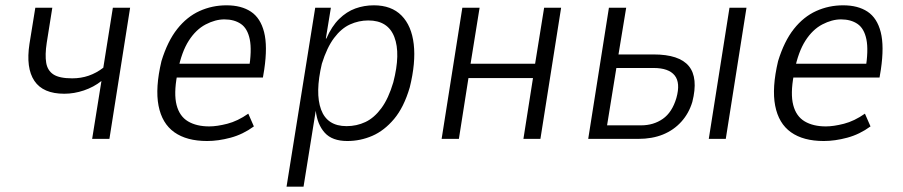

<svg xmlns="http://www.w3.org/2000/svg" viewBox="-20 -523 3399 723"><path d="M327 0 362 -218Q333 -195 296 -182.5Q259 -170 222 -170Q142 -170 109.5 -218.5Q77 -267 91 -358L113 -494H177L156 -362Q149 -316 154 -286.5Q159 -257 181.5 -242.5Q204 -228 252 -228Q285 -228 314 -238Q343 -248 369 -268L405 -494H470L392 0Z M760 8Q683 8 636.5 -25Q590 -58 577 -125Q564 -192 588 -293Q611 -368 647.5 -414Q684 -460 731.5 -481.5Q779 -503 833 -503Q889 -503 925 -479Q961 -455 974.5 -402Q988 -349 975 -261L970 -231H629L638 -283H939L917 -260Q929 -334 920.5 -375Q912 -416 887 -433Q862 -450 825 -450Q791 -450 754.5 -431Q718 -412 691 -370Q664 -328 650 -258L647 -240Q634 -170 645 -127.5Q656 -85 688 -66Q720 -47 768 -47Q797 -47 836 -57Q875 -67 915 -95L936 -47Q895 -17 848.5 -4.5Q802 8 760 8Z M1059 180 1167 -494H1226L1207 -378H1209Q1229 -424 1257 -451.5Q1285 -479 1318 -491Q1351 -503 1388 -503Q1454 -503 1492 -464.5Q1530 -426 1538 -356.5Q1546 -287 1523 -194Q1501 -119 1464 -75Q1427 -31 1382 -11.5Q1337 8 1288 8Q1231 8 1203 -23Q1175 -54 1169 -106L1123 180ZM1285 -48Q1323 -48 1356 -63.5Q1389 -79 1416 -115.5Q1443 -152 1461 -213Q1489 -321 1465 -383.5Q1441 -446 1367 -446Q1331 -446 1298 -431Q1265 -416 1238 -380Q1211 -344 1192 -283Q1166 -173 1189 -110.5Q1212 -48 1285 -48Z M1643 0 1721 -494H1786L1752 -283H1995L2029 -494H2093L2015 0H1951L1987 -229H1744L1708 0Z M2195 0 2273 -494H2338L2309 -318H2441Q2538 -318 2574 -274Q2610 -230 2587 -139Q2574 -96 2545.5 -64.5Q2517 -33 2476.5 -16.5Q2436 0 2383 0ZM2266 -51H2394Q2441 -51 2476 -75.5Q2511 -100 2527 -154Q2543 -211 2520.5 -239Q2498 -267 2441 -267H2301ZM2649 0 2727 -494H2791L2713 0Z M3082 8Q3005 8 2958.5 -25Q2912 -58 2899 -125Q2886 -192 2910 -293Q2933 -368 2969.5 -414Q3006 -460 3053.5 -481.5Q3101 -503 3155 -503Q3211 -503 3247 -479Q3283 -455 3296.5 -402Q3310 -349 3297 -261L3292 -231H2951L2960 -283H3261L3239 -260Q3251 -334 3242.5 -375Q3234 -416 3209 -433Q3184 -450 3147 -450Q3113 -450 3076.5 -431Q3040 -412 3013 -370Q2986 -328 2972 -258L2969 -240Q2956 -170 2967 -127.5Q2978 -85 3010 -66Q3042 -47 3090 -47Q3119 -47 3158 -57Q3197 -67 3237 -95L3258 -47Q3217 -17 3170.5 -4.5Q3124 8 3082 8Z"/></svg>

Font: Nunito Sans 7pt Condensed Light
Style: Italic
Weight: 300
Width: 3
Italic angle: -9°
Designer: Vernon Adams
Foundry: Vernon Adams
Version: Version 3.101;gftools[0.9.27]